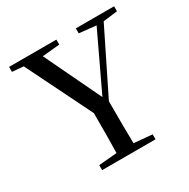

<svg xmlns="http://www.w3.org/2000/svg" viewBox="-164 -883 1019 1034"><g transform="rotate(-30 345.5 -366.0)"><path d="M440 -701 545 -690 379 -340 211 -691 319 -701V-732H25V-701L95 -695L296 -288C296 -168 296 -112 294 -41L181 -31V0H513V-31L400 -41C398 -115 398 -173 398 -303L589 -690L678 -701V-732H440Z"/></g></svg>

Font: Noto Serif KR Medium
Style: Regular
Weight: 500
Designer: Ryoko NISHIZUKA 西塚涼子 (kana & ideographs); Frank Grießhammer (Latin, Greek & Cyrillic); Wenlong ZHANG 张文龙 (bopomofo); San
Foundry: Adobe
Version: Version 2.001;hotconv 1.1.0;makeotfexe 2.6.0